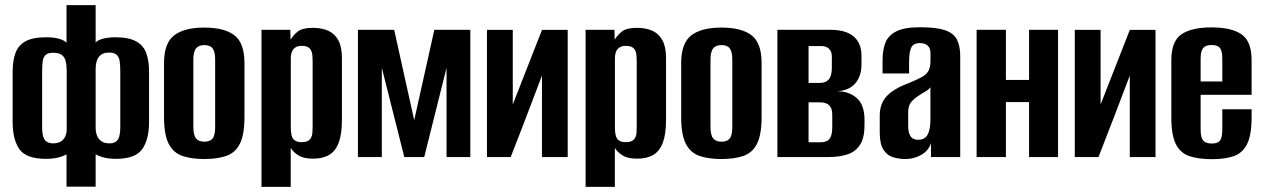

<svg xmlns="http://www.w3.org/2000/svg" viewBox="-20 -611 4914 747"><path d="M238.8 115.3V-10.5Q224.4 -2.5 204.7 2.2Q185 7 158.4 7Q82 7 55.6 -30.5Q29.2 -68 29.2 -136V-332Q29.2 -374 39.9 -404Q50.6 -434 78.8 -450Q107 -466 160.4 -466Q188.7 -466 209.6 -460.2Q230.5 -454.4 238.8 -444.5V-591H352.1V-445.1Q359 -454.7 380.7 -460.4Q402.5 -466 427.7 -466Q481.1 -466 509.8 -450Q538.5 -434 549.2 -404Q559.9 -374 559.9 -332V-136Q559.9 -68 533.2 -30.5Q506.5 7 430.7 7Q405.2 7 385.8 2.2Q366.5 -2.5 352.1 -10.8V115.3ZM186.6 -53.3Q205 -53.3 216.6 -60.5Q228.2 -67.7 233.8 -80.2Q239.5 -92.7 239.5 -106.4V-335.3Q239.5 -357.5 235.5 -373.2Q231.5 -388.9 220.3 -397.3Q209 -405.7 187.6 -405.7Q167.2 -405.7 158 -397.8Q148.8 -389.8 146.3 -373.4Q143.9 -357 143.9 -330.7V-113.8Q143.9 -94.8 147.5 -81.3Q151.1 -67.8 160.7 -60.5Q170.2 -53.3 186.6 -53.3ZM405.5 -53.3Q422.6 -53.3 431.7 -60.5Q440.8 -67.8 444.4 -81.7Q448 -95.5 448 -113.8V-330.7Q448 -355.6 445.7 -372Q443.5 -388.5 434.4 -397.4Q425.3 -406.4 404.9 -406.4Q385.1 -406.4 373.5 -398.3Q362 -390.2 357 -375.4Q352.1 -360.7 352.1 -338.8V-113.2Q352.1 -97.1 357.5 -83.3Q363 -69.4 374.8 -61.3Q386.5 -53.3 405.5 -53.3Z M775 7.7Q724.9 7.7 689.7 -4.3Q654.5 -16.3 636.4 -51.6Q618.2 -86.9 618.2 -155.7V-365.9Q618.2 -442.7 657.3 -473.2Q696.5 -503.7 775 -503.7Q853.5 -503.7 892.3 -473.5Q931.1 -443.4 931.1 -365.9V-156.4Q931.1 -87.2 913.3 -51.9Q895.5 -16.6 860.6 -4.5Q825.8 7.7 775 7.7ZM775 -59.7Q797.3 -59.7 807.2 -72.3Q817.1 -84.8 817.1 -117.7V-377.9Q817.1 -409.2 807.5 -422.4Q798 -435.6 775 -435.6Q753.4 -435.6 742.8 -422.9Q732.2 -410.2 732.2 -377.9V-117.7Q732.2 -85.1 742.8 -72.4Q753.4 -59.7 775 -59.7Z M997.4 116V-495H1109.5L1110.5 -456.2Q1119.8 -473 1137.9 -487.9Q1156 -502.7 1196.8 -502.7Q1231.6 -502.7 1257 -491.4Q1282.3 -480 1296.3 -454.3Q1310.3 -428.5 1310.3 -385V-144.8Q1310.3 -89.6 1298 -56.4Q1285.7 -23.1 1260.7 -8.4Q1235.7 6.3 1197.5 6.3Q1161.5 6.3 1141.5 -6.2Q1121.4 -18.7 1111.1 -35.4V116ZM1153.9 -58Q1168.7 -58 1177.1 -62.4Q1185.5 -66.8 1189.9 -74.7Q1194.3 -82.7 1195.3 -93.3Q1196.3 -103.9 1196.3 -117V-373.2Q1196.3 -386.4 1195.3 -397Q1194.3 -407.5 1189.9 -415.7Q1185.5 -423.8 1177.1 -428.1Q1168.7 -432.5 1153.9 -432.5Q1139.7 -432.5 1131.3 -427.7Q1122.9 -422.9 1118.5 -415.4Q1114.1 -407.9 1112.8 -399.1Q1111.4 -390.4 1111.4 -382.7V-114.1Q1111.4 -97.1 1114.5 -84.2Q1117.6 -71.3 1126.9 -64.7Q1136.1 -58 1153.9 -58Z M1372.6 0V-495H1513.6L1591.5 -143.4L1669.8 -495H1809.8V0H1717.3V-347.2L1630.5 0H1553L1465.5 -347.2V0Z M1874.6 0V-494.7H1975V-204.5L2088.7 -494.7H2188.7V0H2088.6V-317Q2058.3 -237.4 2028.3 -158.5Q1998.3 -79.6 1966.8 0Z M2258.4 116V-495H2370.5L2371.5 -456.2Q2380.8 -473 2398.9 -487.9Q2417 -502.7 2457.8 -502.7Q2492.6 -502.7 2518 -491.4Q2543.3 -480 2557.3 -454.3Q2571.3 -428.5 2571.3 -385V-144.8Q2571.3 -89.6 2559 -56.4Q2546.7 -23.1 2521.7 -8.4Q2496.7 6.3 2458.5 6.3Q2422.5 6.3 2402.5 -6.2Q2382.4 -18.7 2372.1 -35.4V116ZM2414.9 -58Q2429.7 -58 2438.1 -62.4Q2446.5 -66.8 2450.9 -74.7Q2455.3 -82.7 2456.3 -93.3Q2457.3 -103.9 2457.3 -117V-373.2Q2457.3 -386.4 2456.3 -397Q2455.3 -407.5 2450.9 -415.7Q2446.5 -423.8 2438.1 -428.1Q2429.7 -432.5 2414.9 -432.5Q2400.7 -432.5 2392.3 -427.7Q2383.9 -422.9 2379.5 -415.4Q2375.1 -407.9 2373.8 -399.1Q2372.4 -390.4 2372.4 -382.7V-114.1Q2372.4 -97.1 2375.5 -84.2Q2378.6 -71.3 2387.9 -64.7Q2397.1 -58 2414.9 -58Z M2787 7.7Q2736.9 7.7 2701.7 -4.3Q2666.5 -16.3 2648.4 -51.6Q2630.2 -86.9 2630.2 -155.7V-365.9Q2630.2 -442.7 2669.3 -473.2Q2708.5 -503.7 2787 -503.7Q2865.5 -503.7 2904.3 -473.5Q2943.1 -443.4 2943.1 -365.9V-156.4Q2943.1 -87.2 2925.3 -51.9Q2907.5 -16.6 2872.6 -4.5Q2837.8 7.7 2787 7.7ZM2787 -59.7Q2809.3 -59.7 2819.2 -72.3Q2829.1 -84.8 2829.1 -117.7V-377.9Q2829.1 -409.2 2819.5 -422.4Q2810 -435.6 2787 -435.6Q2765.4 -435.6 2754.8 -422.9Q2744.2 -410.2 2744.2 -377.9V-117.7Q2744.2 -85.1 2754.8 -72.4Q2765.4 -59.7 2787 -59.7Z M3004.6 0V-495H3211.8Q3271.1 -495 3301.4 -468.9Q3331.7 -442.8 3331.7 -394.3V-360.4Q3331.7 -315.9 3308.5 -287.8Q3285.3 -259.6 3239.6 -256.2V-255.8Q3283.5 -255.8 3313.5 -229.3Q3343.5 -202.7 3343.5 -144.7V-123.7Q3343.5 -75.1 3326.3 -48.1Q3309.1 -21.1 3277.9 -10.5Q3246.6 0 3202.8 0ZM3125.8 -57.5H3172.9Q3187.2 -57.5 3197.2 -62.5Q3207.3 -67.4 3212.6 -80.4Q3218 -93.3 3218 -117.2V-163.1Q3218 -181.7 3212.3 -192.5Q3206.7 -203.3 3196 -208Q3185.4 -212.8 3170.4 -212.8H3125.8ZM3125.8 -288.4H3170Q3193 -288.4 3204.7 -302.4Q3216.4 -316.4 3216.4 -347.5V-390.5Q3216.4 -410.1 3205.7 -420.9Q3195 -431.7 3176.4 -431.7H3125.8Z M3502.7 7.7Q3476.9 7.7 3454.3 0.7Q3431.6 -6.4 3417.2 -28.5Q3402.8 -50.6 3402.8 -95V-161.4Q3402.8 -208.3 3430.3 -237.4Q3457.9 -266.5 3517.1 -288.4Q3548.4 -301.3 3566.4 -311.2Q3584.4 -321 3592.3 -335.3Q3600.2 -349.5 3600.2 -375.2V-402.4Q3600.2 -417.7 3594.9 -426.4Q3589.5 -435.1 3580.3 -439.2Q3571.1 -443.4 3559 -443.4Q3533.4 -443.4 3525.1 -425.6Q3516.9 -407.9 3516.9 -367.1V-325.1H3413.7V-378Q3413.7 -415 3424.2 -443.5Q3434.8 -472 3466.1 -488.5Q3497.4 -505 3559 -505Q3622.2 -505 3655.9 -493.7Q3689.6 -482.5 3702.8 -457.6Q3715.9 -432.7 3715.9 -391.4V0H3602.2L3601.9 -54.7Q3593.7 -25.6 3565.2 -9Q3536.6 7.7 3502.7 7.7ZM3551.7 -67.2Q3578.6 -67.2 3589.2 -87.5Q3599.9 -107.7 3599.9 -145.4V-271.9Q3594 -262.5 3579.9 -254.7Q3565.7 -246.9 3552.5 -237.7Q3533.4 -225 3523.4 -211.6Q3513.4 -198.2 3513.4 -174.1V-123Q3513.4 -101.5 3518.3 -89.2Q3523.3 -76.9 3532.1 -72.1Q3540.8 -67.2 3551.7 -67.2Z M3779.6 0V-495H3893.6V-300H3983.7V-495H4096.4V0H3983.7V-213.8H3893.6V0Z M4161.6 0V-494.7H4262V-204.5L4375.7 -494.7H4475.7V0H4375.6V-317Q4345.3 -237.4 4315.3 -158.5Q4285.3 -79.6 4253.8 0Z M4695.6 8.3Q4643.9 8.3 4608.5 -3.2Q4573.2 -14.7 4555.2 -49.5Q4537.2 -84.3 4537.2 -154.4V-376.8Q4537.2 -450.3 4576.3 -477.3Q4615.5 -504.4 4693.7 -504.4Q4771.6 -504.4 4810.5 -477.3Q4849.5 -450.3 4849.5 -376.8V-242.2H4651.2V-107.4Q4651.2 -76.7 4660.8 -64.7Q4670.5 -52.6 4695 -52.6Q4717.9 -52.6 4726.7 -64.3Q4735.5 -76.1 4735.5 -107.4V-186H4849.5V-155.4Q4849.5 -85.3 4831.7 -50.1Q4813.9 -15 4779.5 -3.3Q4745.1 8.3 4695.6 8.3ZM4651.2 -294H4735.5V-383.3Q4735.5 -411.8 4726.7 -423.8Q4717.9 -435.9 4693.7 -435.9Q4670.5 -435.9 4660.8 -423.8Q4651.2 -411.8 4651.2 -383.3Z"/></svg>

Font: Alumni Sans Thin
Style: Regular
Weight: 100
Designer: Robert E. Leuschke
Foundry: Robert E. Leuschke
Version: Version 1.018